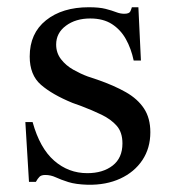

<svg xmlns="http://www.w3.org/2000/svg" viewBox="-20 -499 481 530"><path d="M222 11Q189 10 168.5 3.5Q148 -3 134 -9.5Q120 -16 105 -16Q94 -16 89 -11Q84 -6 79 3H60L50 -162H70Q90 -90 129.5 -55.5Q169 -21 221 -21Q264 -21 291 -42Q318 -63 318 -103Q318 -134 302 -152Q286 -170 260 -182.5Q234 -195 205 -206L180 -215Q124 -238 93 -265Q62 -292 62 -343Q62 -407 107 -443Q152 -479 225 -479Q254 -479 271.5 -474.5Q289 -470 300.5 -465.5Q312 -461 323 -461Q337 -461 340 -468Q343 -475 344 -479H362L369 -332H349Q342 -365 327.5 -391Q313 -417 289 -432.5Q265 -448 229 -448Q189 -448 162 -428Q135 -408 135 -376Q135 -353 148.5 -335.5Q162 -318 182.5 -306.5Q203 -295 222 -288L249 -279Q295 -263 327.5 -244.5Q360 -226 377.5 -199.5Q395 -173 395 -134Q395 -90 373 -57Q351 -24 312 -6Q273 12 222 11Z"/></svg>

Font: Frank Ruhl Libre
Style: Regular
Weight: 400
Designer: Yanek Iontef
Foundry: Fontef
Version: Version 6.004